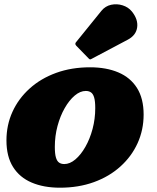

<svg xmlns="http://www.w3.org/2000/svg" viewBox="-20 -853 728 893"><path d="M593 -800Q576.5 -820 550.2 -828.2Q524 -836.5 497 -830.8Q470 -825 452 -803L335 -658.5Q326 -649.5 334.5 -640.5L391 -582.5Q395 -578 398 -577Q401 -576 406.5 -579.5L574.5 -668.5Q613 -689 618 -726Q623 -763 593 -800ZM10 -200Q10 -125 40.8 -76.2Q71.5 -27.5 127.5 -3.8Q183.5 20 259 20Q345.5 20 417 -6Q488.5 -32 540.2 -78.8Q592 -125.5 620 -187.2Q648 -249 648 -320Q648 -395 617.2 -443.8Q586.5 -492.5 530.5 -516.2Q474.5 -540 399 -540Q312.5 -540 241 -514Q169.5 -488 117.8 -441.2Q66 -394.5 38 -333Q10 -271.5 10 -200ZM235 -170Q235 -220.5 247.5 -267Q260 -313.5 281 -350.2Q302 -387 327.5 -408.5Q353 -430 379 -430Q393.5 -430 403.2 -423.2Q413 -416.5 418 -399.2Q423 -382 423 -350Q423 -300 410.5 -253.2Q398 -206.5 377 -169.8Q356 -133 330.5 -111.5Q305 -90 279 -90Q264.5 -90 254.8 -96.8Q245 -103.5 240 -120.8Q235 -138 235 -170Z"/></svg>

Font: Besley Black
Style: Italic
Weight: 900
Italic angle: -13°
Designer: Owen Earl
Foundry: indestructible type*
Version: Version 2.001